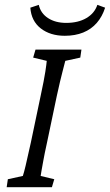

<svg xmlns="http://www.w3.org/2000/svg" viewBox="-20 -780 458 800"><path d="M7.8 0 12.7 -33.2 75.2 -46.9Q80.1 -61.5 86.9 -90.3Q93.8 -119.1 108.4 -185.5L149.4 -380.9Q164.1 -449.2 168.9 -481.4Q173.8 -513.7 174.8 -526.4L118.2 -540L127.9 -573.2H319.3L314.5 -540L252 -526.4Q249 -513.7 240.2 -480.5Q231.4 -447.3 216.8 -380.9L175.8 -185.5Q165 -136.7 160.2 -108.9Q155.3 -81.1 152.8 -67.9Q150.4 -54.7 149.4 -46.9L206.1 -33.2L196.3 0ZM385.7 -759.8 418 -748Q406.2 -710.9 383.3 -684.6Q360.4 -658.2 326.7 -644.5Q293 -630.9 250 -630.9Q189.5 -630.9 149.9 -661.6Q110.4 -692.4 106.4 -748L141.6 -759.8Q149.4 -724.6 180.2 -704.6Q210.9 -684.6 255.9 -684.6Q305.7 -684.6 339.8 -704.6Q374 -724.6 385.7 -759.8Z"/></svg>

Font: Crimson Pro Light
Style: Italic
Weight: 300
Italic angle: -12°
Designer: Jacques Le Bailly
Foundry: Baron von Fonthausen
Version: Version 1.003